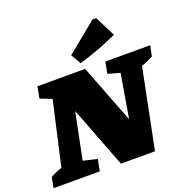

<svg xmlns="http://www.w3.org/2000/svg" viewBox="-199 -1099 1230 1251"><g transform="rotate(-20 416.0 -473.0)"><path d="M560 -660H871L856 -587Q837 -577 818 -568.5Q799 -560 775 -552L664 0H428L265 -424L200 -103L297 -81L281 0H-39L-25 -73Q-7 -83 12.5 -91.5Q32 -100 54 -107L154 -549L74 -580L89 -660H420L577 -254L628 -557L545 -580ZM405 -705 365 -775 575 -946H601L672 -805Q606 -774 539.5 -749.5Q473 -725 405 -705Z"/></g></svg>

Font: Piazzolla Black
Style: Italic
Weight: 900
Italic angle: -11.3°
Designer: Juan Pablo del Peral
Foundry: Huerta Tipografica
Version: Version 1.330